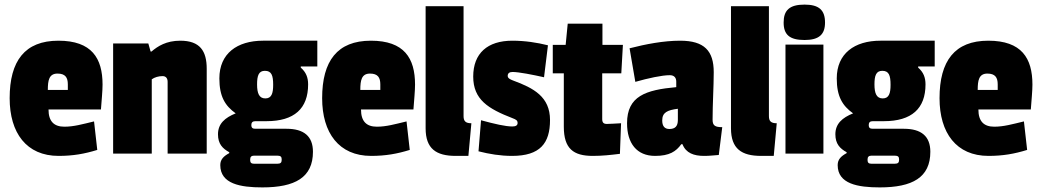

<svg xmlns="http://www.w3.org/2000/svg" viewBox="-20 -668 4526 835"><path d="M230 -348C264 -348 275 -331 275 -301V-277H188C188 -318 193 -348 230 -348ZM234 -491C88 -491 22 -403 22 -241C22 -90 95 10 235 10C298 10 348 1 403 -16L389 -140C339 -128 301 -117 260 -117C215 -117 191 -140 191 -192H419C422 -233 426 -273 426 -300C426 -415 379 -491 234 -491Z M764 -491C703 -491 666 -467 639 -444H635L625 -479H472V0H640V-323C652 -332 670 -337 687 -337C702 -337 709 -327 709 -312V0H879V-369C879 -446 850 -491 764 -491Z M1084 44C1073 44 1068 39 1068 29V25C1068 15 1073 9 1084 9H1187C1200 9 1205 14 1205 24V28C1205 39 1200 44 1187 44ZM1124 -491C1011 -491 934 -435 934 -327C934 -248 959 -208 1005 -175C958 -156 928 -130 928 -84C928 -42 948 -22 977 -6V-2C953 11 938 25 938 50C938 132 1026 147 1121 147C1263 147 1341 104 1341 -8C1341 -75 1302 -108 1226 -108H1090C1078 -108 1073 -113 1073 -124C1073 -136 1079 -141 1091 -141H1139C1260 -141 1320 -196 1320 -301C1320 -331 1311 -354 1288 -374V-379H1360V-491ZM1132 -360C1161 -360 1168 -340 1168 -299C1168 -262 1161 -240 1134 -240C1107 -240 1098 -262 1098 -301C1098 -339 1105 -360 1132 -360Z M1589 -348C1623 -348 1634 -331 1634 -301V-277H1547C1547 -318 1552 -348 1589 -348ZM1593 -491C1447 -491 1381 -403 1381 -241C1381 -90 1454 10 1594 10C1657 10 1707 1 1762 -16L1748 -140C1698 -128 1660 -117 1619 -117C1574 -117 1550 -140 1550 -192H1778C1781 -233 1785 -273 1785 -300C1785 -415 1738 -491 1593 -491Z M1831 -110C1831 -21 1877 10 1962 10H2017L2030 -132C2005 -132 1996 -141 1996 -163V-641H1831Z M2208 -491C2100 -491 2038 -436 2038 -335C2038 -235 2103 -195 2209 -154C2225 -148 2231 -144 2231 -133C2231 -122 2222 -118 2208 -118C2178 -118 2131 -129 2072 -145L2061 -10C2108 2 2156 10 2207 10C2329 10 2372 -45 2372 -146C2372 -247 2301 -285 2211 -318C2198 -323 2188 -328 2188 -338C2188 -349 2195 -355 2209 -355C2236 -355 2297 -343 2346 -332L2363 -471C2315 -483 2263 -491 2208 -491Z M2558 10C2600 10 2635 6 2676 1L2681 -132C2661 -131 2633 -129 2619 -129C2605 -129 2599 -135 2599 -150V-349H2682L2689 -473H2600V-565H2449L2440 -473H2384V-349H2432V-117C2432 -21 2474 10 2558 10Z M2707 -132C2707 -45 2749 10 2829 10C2891 10 2920 -9 2943 -41H2948C2963 -2 2998 10 3042 10C3067 10 3077 8 3106 6L3121 -115C3091 -115 3079 -121 3079 -147C3079 -216 3084 -292 3084 -354C3084 -447 3043 -491 2938 -491C2866 -491 2788 -476 2718 -458L2743 -312C2799 -328 2859 -341 2893 -341C2913 -341 2921 -329 2921 -313V-289C2788 -277 2707 -250 2707 -132ZM2891 -107C2870 -107 2860 -120 2860 -144C2860 -179 2882 -189 2928 -195V-146C2928 -119 2916 -107 2891 -107Z M3159 -110C3159 -21 3205 10 3290 10H3345L3358 -132C3333 -132 3324 -141 3324 -163V-641H3159Z M3561 0V-474H3396V0ZM3388 -570C3388 -518 3413 -494 3479 -494C3543 -494 3568 -519 3568 -570C3568 -623 3543 -648 3479 -648C3413 -648 3388 -623 3388 -570Z M3769 44C3758 44 3753 39 3753 29V25C3753 15 3758 9 3769 9H3872C3885 9 3890 14 3890 24V28C3890 39 3885 44 3872 44ZM3809 -491C3696 -491 3619 -435 3619 -327C3619 -248 3644 -208 3690 -175C3643 -156 3613 -130 3613 -84C3613 -42 3633 -22 3662 -6V-2C3638 11 3623 25 3623 50C3623 132 3711 147 3806 147C3948 147 4026 104 4026 -8C4026 -75 3987 -108 3911 -108H3775C3763 -108 3758 -113 3758 -124C3758 -136 3764 -141 3776 -141H3824C3945 -141 4005 -196 4005 -301C4005 -331 3996 -354 3973 -374V-379H4045V-491ZM3817 -360C3846 -360 3853 -340 3853 -299C3853 -262 3846 -240 3819 -240C3792 -240 3783 -262 3783 -301C3783 -339 3790 -360 3817 -360Z M4274 -348C4308 -348 4319 -331 4319 -301V-277H4232C4232 -318 4237 -348 4274 -348ZM4278 -491C4132 -491 4066 -403 4066 -241C4066 -90 4139 10 4279 10C4342 10 4392 1 4447 -16L4433 -140C4383 -128 4345 -117 4304 -117C4259 -117 4235 -140 4235 -192H4463C4466 -233 4470 -273 4470 -300C4470 -415 4423 -491 4278 -491Z"/></svg>

Font: Passion One
Style: Regular
Weight: 400
Designer: Alejandro Lo Celso
Foundry: Fontstage
Version: Version 1.001